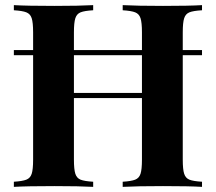

<svg xmlns="http://www.w3.org/2000/svg" viewBox="-20 -728 840 748"><path d="M692 -602V-106Q692 -68 697.5 -51Q703 -34 718 -28Q733 -22 767 -20V0Q718 -3 615 -3Q514 -3 458 0V-20Q491 -22 506.5 -28Q522 -34 527.5 -51Q533 -68 533 -106V-346H268V-106Q268 -68 273.5 -51Q279 -34 294 -28Q309 -22 343 -20V0Q289 -3 192 -3Q85 -3 34 0V-20Q67 -22 82.5 -28Q98 -34 103.5 -51Q109 -68 109 -106V-602Q109 -640 103.5 -657Q98 -674 82.5 -680Q67 -686 34 -688V-708Q85 -705 192 -705Q289 -705 343 -708V-688Q309 -686 294 -680Q279 -674 273.5 -657Q268 -640 268 -602V-366H533V-602Q533 -640 527.5 -657Q522 -674 506.5 -680Q491 -686 458 -688V-708Q514 -705 615 -705Q718 -705 767 -708V-688Q733 -686 718 -680Q703 -674 697.5 -657Q692 -640 692 -602ZM767 -513H34V-533H767Z"/></svg>

Font: Playfair Display SC
Style: Bold
Weight: 700
Designer: Claus Eggers Sørensen
Foundry: Claus Eggers Sørensen
Version: Version 1.200; ttfautohint (v1.6)